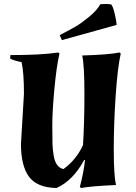

<svg xmlns="http://www.w3.org/2000/svg" viewBox="-20 -927 681 962"><path d="M85 -205 100 -457Q100 -565 88 -616Q54 -622 31 -633L32 -651Q186 -651 272 -664L278 -659Q263 -594 252.5 -481.5Q242 -369 242 -298Q242 -227 243 -202.5Q244 -178 249 -147Q259 -88 298 -80Q361 -125 396 -200Q403 -316 403 -457Q403 -598 392 -649Q526 -653 579 -664L585 -659Q569 -587 559.5 -447Q550 -307 550 -179Q550 -51 561 0Q430 6 387 15L380 10Q399 -62 406 -125L402 -126Q346 -22 263 15Q165 13 125 -42Q85 -97 85 -205ZM483 -906Q497 -907 511.5 -907Q526 -907 537 -905Q546 -896 555 -857.5Q564 -819 564 -802L290 -726L279 -751Q331 -778 358 -793.5Q385 -809 425 -841.5Q465 -874 483 -906Z"/></svg>

Font: Almendra
Style: Bold Italic
Weight: 700
Italic angle: -12°
Designer: Ana Sanfelippo
Foundry: Ana Sanfelippo
Version: Version 1.004